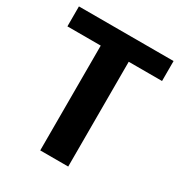

<svg xmlns="http://www.w3.org/2000/svg" viewBox="-166 -817 877 933"><g transform="rotate(30 272.5 -350.0)"><path d="M538 -700V-588H274L351 -653V0H194V-653L269 -588H7V-700Z"/></g></svg>

Font: Pathway Extreme
Style: Bold
Weight: 700
Designer: Eduardo Rodriguez Tunni
Foundry: Eduardo Rodriguez Tunni
Version: Version 1.001;gftools[0.9.26]